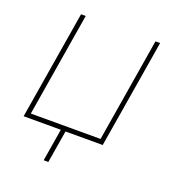

<svg xmlns="http://www.w3.org/2000/svg" viewBox="-126 -617 778 869"><g transform="rotate(20 263.0 -182.5)"><path d="M29.3 0 115.7 -522.5H138.2L55.7 -22.5H391.6L474.1 -522.5H496.6L410.2 0ZM182.6 156.2 210.4 -11.7H232.9L205.1 156.2Z"/></g></svg>

Font: Inter 28pt Thin
Style: Italic
Weight: 250
Italic angle: -9.3988°
Designer: Rasmus Andersson
Foundry: rsms
Version: Version 4.001;git-66647c0bb